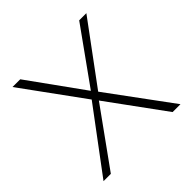

<svg xmlns="http://www.w3.org/2000/svg" viewBox="-169 -812 965 965"><g transform="rotate(-45 313.5 -329.0)"><path d="M38 0 286 -332 49 -658H104L314 -366L523 -658H574L337 -337L585 0H529L308 -303L90 0Z"/></g></svg>

Font: Ysabeau Office ExtraLight
Style: Regular
Weight: 250
Designer: Christian Thalmann (Catharsis Fonts)
Version: Version 2.001;gftools[0.9.30]; featfreeze: tnum,lnum,ss02